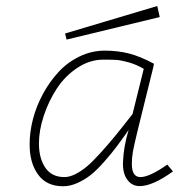

<svg xmlns="http://www.w3.org/2000/svg" viewBox="-20 -613 640 645"><path d="M198.7 -500.5 203.6 -480 516.6 -555.7 508.3 -592.8ZM443.4 -178.7Q430.2 -124.5 426.5 -103.8Q422.9 -83 422.9 -62.5Q422.9 -18.1 451.7 -18.1Q482.4 -18.1 542 -60.1L561 -37.1Q492.7 12.2 449.2 12.2Q423.8 12.2 408 -8.8Q392.1 -29.8 393.1 -67.4Q395 -120.6 412.1 -176.3Q387.7 -141.6 370.6 -118.9Q353.5 -96.2 329.3 -68.8Q305.2 -41.5 284.9 -25.4Q264.6 -9.3 240.2 1.7Q215.8 12.7 191.9 12.7Q136.2 12.7 107.7 -26.9Q79.1 -66.4 79.6 -129.4Q79.6 -169.9 90.8 -213.1Q102.1 -256.3 124.3 -297.4Q146.5 -338.4 176.3 -370.8Q206.1 -403.3 246.8 -423.1Q287.6 -442.9 332 -442.9Q374.5 -442.9 412.1 -433.6Q449.7 -424.3 497.1 -398.9L495.1 -387.7ZM462.9 -381.8Q437.5 -396.5 412.1 -403.6Q386.7 -410.6 372.8 -411.6Q358.9 -412.6 334.5 -412.6Q329.6 -412.6 327.1 -412.6Q281.2 -412.6 239.7 -385Q198.2 -357.4 170.7 -315.2Q143.1 -272.9 127 -223.9Q110.8 -174.8 110.8 -130.9Q110.8 -81.1 132.3 -49.6Q153.8 -18.1 196.3 -18.1Q213.4 -18.1 232.9 -27.8Q252.4 -37.6 271.2 -53.2Q290 -68.8 316.4 -97.9Q342.8 -127 366.2 -155.5Q389.6 -184.1 425.3 -230Z"/></svg>

Font: Compagnon Light Italic
Style: Regular
Weight: 400
Italic angle: -12°
Designer: Valentin Papon
Foundry: Velvetyne Type Foundry
Version: Version 1.000;PS 001.000;hotconv 1.0.88;makeotf.lib2.5.64775